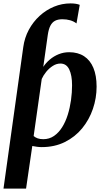

<svg xmlns="http://www.w3.org/2000/svg" viewBox="-22 -853 613 1127"><path d="M-1.5 254 114.5 -576Q122 -631.5 147.2 -678.2Q172.5 -725 210.5 -759.8Q248.5 -794.5 295 -813.8Q341.5 -833 392 -833Q408.5 -833 422.8 -830.8Q437 -828.5 446 -824.5L427 -715.5Q410.5 -728 389.8 -734Q369 -740 344 -740Q318.5 -740 301.5 -731.2Q284.5 -722.5 274 -702.5Q263.5 -682.5 258.5 -648L232 -460.5Q247.5 -484 270.5 -503.5Q293.5 -523 322.5 -534.8Q351.5 -546.5 384 -546.5Q435.5 -546.5 471.5 -523Q507.5 -499.5 526.2 -454.5Q545 -409.5 545 -344.5Q545 -277 523.2 -213.5Q501.5 -150 460 -99.5Q418.5 -49 358.5 -19.2Q298.5 10.5 222.5 10.5Q209 10.5 194.8 8.5Q180.5 6.5 167.5 4L131 254ZM232 -36Q267.5 -36 295 -55Q322.5 -74 342.8 -106.2Q363 -138.5 375.8 -179.5Q388.5 -220.5 394.8 -265.2Q401 -310 401 -352.5Q401 -410.5 384.5 -445.2Q368 -480 332.5 -480Q309.5 -480 288 -466.2Q266.5 -452.5 249.5 -431.8Q232.5 -411 223 -389.5L175.5 -54.5Q185 -46 199 -41Q213 -36 232 -36Z"/></svg>

Font: Merriweather 72pt
Style: Bold Italic
Weight: 700
Italic angle: -7.8°
Version: Version 2.101